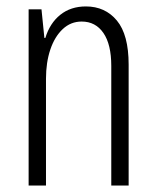

<svg xmlns="http://www.w3.org/2000/svg" viewBox="-20 -577 484 597"><path d="M69 0V-548H109L118 -459H121Q135 -505 167.5 -531Q200 -557 247 -557Q307 -557 343.5 -513Q380 -469 380 -376V0H326V-372Q326 -439 301.5 -474.5Q277 -510 234 -510Q200 -510 175 -486.5Q150 -463 136.5 -423Q123 -383 123 -332V0Z"/></svg>

Font: Noto Sans Thai ExtCond Light
Style: Regular
Weight: 300
Width: 2
Designer: Monotype Design Team
Foundry: Monotype Imaging Inc.
Version: Version 2.002; ttfautohint (v1.8.4.7-5d5b)